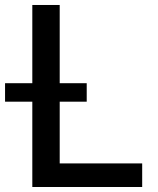

<svg xmlns="http://www.w3.org/2000/svg" viewBox="-49 -747 633 767"><path d="M80.1 0V-340.8H-28.8V-414.6H80.1V-727.1H189.5V-414.6H297.4V-340.8H189.5V-94.2H519V0Z"/></svg>

Font: Karasuma Gothic
Style: Regular
Weight: 500
Designer: Rasmus Andersson / Ryoko Nishizuka
Foundry: Genbu
Version: Version 1.00